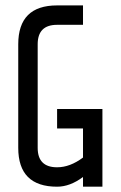

<svg xmlns="http://www.w3.org/2000/svg" viewBox="-20 -704 455 724"><path d="M195.3 0Q48.8 0 48.8 -146.5V-537.1Q48.8 -683.6 195.3 -683.6H293V-610.4H195.3Q122.1 -610.4 122.1 -537.1V-146.5Q122.1 -73.2 195.3 -73.2Q244.1 -73.2 293 -109.9V-219.7H195.3V-293H366.2V0H293V-36.6Q244.1 0 195.3 0Z"/></svg>

Font: Saniretro
Style: Regular
Weight: 400
Designer: Jayvee D. Enaguas (Grand Chaos)
Version: Version 1.0 - 6/10/2013